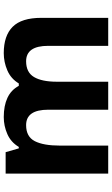

<svg xmlns="http://www.w3.org/2000/svg" viewBox="193 -789 596 1022"><g transform="rotate(-90 491.0 -278.0)"><path d="M719 -556Q812 -556 859.5 -508.5Q907 -461 907 -356V0H758V-319.4Q758 -437 675.8 -437Q617 -437 592 -395Q567 -353 567 -273.5V0H418V-319.4Q418 -437 336 -437Q274.3 -437 250.6 -390.7Q227 -344.4 227 -257.4V0H78V-546H192L212.2 -476H220Q245 -518 288.5 -537Q332 -556 378.7 -556Q439 -556 481 -536.5Q523 -517 545 -476H558Q583 -518 627.5 -537Q672 -556 719 -556Z"/></g></svg>

Font: Noto Sans New Tai Lue
Style: Regular
Weight: 400
Designer: Monotype Design Team
Foundry: Monotype Imaging Inc.
Version: Version 2.003